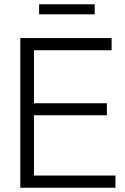

<svg xmlns="http://www.w3.org/2000/svg" viewBox="-20 -878 586 898"><path d="M75 0V-700H502V-643H139V-395H480V-339H139V-57H520V0ZM163 -811V-858H423V-811Z"/></svg>

Font: Georama ExtraCondensed Thin Light
Style: Regular
Weight: 300
Version: Version 1.001